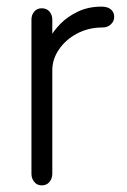

<svg xmlns="http://www.w3.org/2000/svg" viewBox="-20 -550 385 580"><path d="M106 10Q92 10 83.5 -0.5Q75 -11 75 -25V-491Q75 -505 83.5 -515Q92 -525 106 -525Q121 -525 129.5 -515Q138 -505 138 -491V-419L131 -436Q141 -456 162.5 -478Q184 -500 215.5 -515Q247 -530 287 -530Q305 -530 315 -521.5Q325 -513 325 -499Q325 -486 315 -476.5Q305 -467 290 -467Q247 -467 212.5 -448.5Q178 -430 158 -400.5Q138 -371 138 -338V-25Q138 -11 129.5 -0.5Q121 10 106 10Z"/></svg>

Font: National Park Light
Style: Regular
Weight: 300
Designer: Andrea Herstowski, Ben Hoepner
Version: Version 1.009